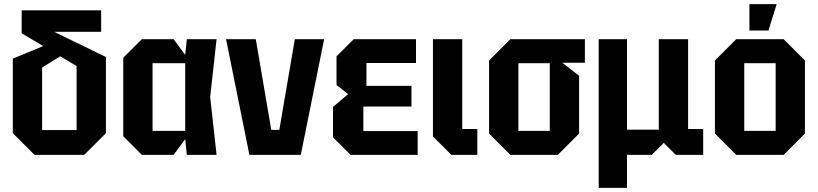

<svg xmlns="http://www.w3.org/2000/svg" viewBox="-20 -750 3961 930"><path d="M147 0 42 -105V-466L226 -542L299 -494L184 -423V-120H351V-430L85 -589V-700H470V-596H242L493 -474V-105L388 0Z M667 0 577 -90V-470L667 -560H821L877 -484L885 -560H1029L998 -280L1029 0H885L877 -76L821 0ZM719 -116H877V-444H719Z M1188 0 1075 -560H1219L1294 -121H1333L1408 -560H1550L1437 0Z M1678 0 1593 -85V-232L1666 -294L1610 -338V-477L1693 -560H1995V-445H1755V-334H1973V-234H1740V-115H2003V0Z M2077 -560H2219V-125H2292V0H2166L2077 -89Z M2349 -103V-457L2452 -560H2813V-446H2704L2785 -383V-103L2682 0H2452ZM2491 -116H2643V-444H2491Z M2880 160V-560H3017V-122H3171V-560H3313V-125H3386V0H3253L3195 -58L3137 0H3017V160Z M3443 -103V-457L3546 -560H3776L3879 -457V-103L3776 0H3546ZM3585 -116H3737V-444H3585ZM3610 -602V-730H3742L3702 -602Z"/></svg>

Font: Tektur SemiCondensed SemiBold
Style: Regular
Weight: 600
Width: 4
Designer: Adam Jagosz
Foundry: Adam Jagosz
Version: Version 1.005;gftools[0.9.30]